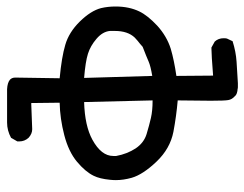

<svg xmlns="http://www.w3.org/2000/svg" viewBox="-98 -334 722 567"><g transform="rotate(-90 263.5 -51.0)"><path d="M364.3 286.1Q304.7 290 300.8 290Q296.9 290 294.4 290Q292 290 289.1 290Q286.1 290 283.2 289.1Q278.3 289.1 272 287.1Q265.6 285.2 261.7 280.3Q252.9 272.5 251 261.7Q249 251 249 210Q249 168.9 250 112.3Q204.1 108.4 157.2 99.6Q107.4 89.8 69.3 49.8Q31.2 9.8 21.5 -23.4Q14.6 -47.9 14.6 -70.3Q14.6 -79.1 15.6 -87.9Q18.6 -118.2 27.3 -135.7Q39.1 -160.2 68.8 -185.1Q98.6 -210 147.5 -222.7Q196.3 -235.4 243.2 -236.3L242.2 -320.3L165 -317.4Q151.4 -317.4 139.6 -328.1Q128.9 -339.8 128.9 -355.5Q128.9 -357.4 128.9 -361.3L139.6 -379.9Q161.1 -391.6 184.6 -391.6H283.2Q302.7 -390.6 311.5 -382.8Q317.4 -377 317.4 -367.2L315.4 -236.3Q377.9 -230.5 414.1 -219.7Q451.2 -209 482.9 -176.8Q514.6 -144.5 522.5 -114.3Q527.3 -93.8 527.3 -71.3Q527.3 -31.2 512.7 -1Q501 23.4 470.7 51.8Q439.5 80.1 402.3 91.8Q369.1 101.6 322.3 108.4L323.2 216.8Q385.7 211.9 403.3 211.9H406.2L423.8 221.7Q433.6 232.4 433.6 248Q433.6 254.9 432.6 257.8L424.8 274.4Q393.6 284.2 364.3 286.1ZM85.9 -78.1Q85.9 -73.2 85.9 -69.3Q91.8 -37.1 108.4 -11.7Q125 12.7 150.9 20.5Q176.8 28.3 198.2 33.2Q219.7 38.1 249 38.1Q249 38.1 250 38.1L245.1 -164.1Q174.8 -162.1 133.8 -139.6Q85.9 -113.3 85.9 -78.1ZM455.1 -73.2Q455.1 -79.1 455.1 -87.9Q453.1 -109.4 432.1 -127.4Q411.1 -145.5 387.7 -152.8Q364.3 -160.2 316.4 -164.1L322.3 37.1Q351.6 32.2 364.7 26.4Q377.9 20.5 408.2 8.8Q418 0 425.8 -5.9Q433.6 -12.7 435.5 -14.6Q455.1 -35.2 455.1 -73.2Z"/></g></svg>

Font: JasonHandwriting2
Style: SemiBold
Weight: 600
Version: Version 1.04.7